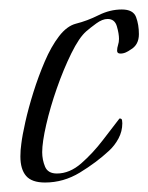

<svg xmlns="http://www.w3.org/2000/svg" viewBox="-20 -378 313 405"><path d="M75 7Q47 7 35 -7Q23 -21 23 -48Q23 -55 23.5 -61.5Q24 -68 25 -75Q27 -92 33.5 -121Q40 -150 50.5 -183.5Q61 -217 74.5 -248.5Q88 -280 104.5 -301.5Q121 -323 140 -328Q164 -334 188 -346Q212 -358 237 -358Q261 -358 267 -342Q273 -326 273 -306Q273 -283 255 -273Q251 -270 245.5 -267.5Q240 -265 234 -265Q227 -265 227 -271Q227 -277 229 -283Q231 -289 231 -296Q231 -307 226.5 -322.5Q222 -338 207 -338Q196 -338 183 -328.5Q170 -319 162 -312Q147 -299 130.5 -265.5Q114 -232 100 -192Q86 -152 77.5 -115Q69 -78 69 -57Q69 -41 75 -26.5Q81 -12 100 -12Q127 -12 151.5 -33.5Q176 -55 197 -82.5Q218 -110 232 -128H233Q237 -128 237.5 -124Q238 -120 238 -118Q238 -101 230 -86Q222 -71 210 -60Q183 -35 148.5 -14Q114 7 75 7Z"/></svg>

Font: Moon Dance
Style: Regular
Weight: 400
Designer: Robert E. Leuschke
Foundry: Robert E. Leuschke
Version: Version 1.010; ttfautohint (v1.8.3)